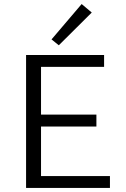

<svg xmlns="http://www.w3.org/2000/svg" viewBox="-20 -930 622 950"><path d="M271 -706 235 -735 384 -910 434 -868ZM524 -59V0H109V-658H495V-599H183V-363H457V-304H183V-59Z"/></svg>

Font: Ysabeau Infant
Style: Regular
Weight: 400
Designer: Christian Thalmann (Catharsis Fonts)
Version: Version 0.003